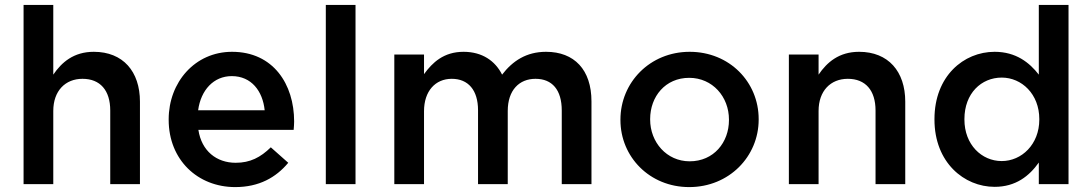

<svg xmlns="http://www.w3.org/2000/svg" viewBox="-20 -750 4447 782"><path d="M76 -730V0H197V-298C197 -380 246 -429 316 -429C388 -429 429 -382 429 -300V0H550V-336C550 -459 481 -539 362 -539C280 -539 231 -496 197 -446V-730Z M938 12C1035 12 1104 -27 1154 -87L1083 -150C1041 -109 999 -87 940 -87C862 -87 801 -135 788 -221H1176C1177 -233 1178 -244 1178 -255C1178 -407 1093 -539 925 -539C774 -539 667 -415 667 -264V-262C667 -99 785 12 938 12ZM1058 -301H787C798 -383 850 -440 924 -440C1004 -440 1050 -379 1058 -301Z M1307 -730V0H1428V-730Z M1586 -528V0H1707V-297C1707 -379 1753 -429 1820 -429C1887 -429 1927 -383 1927 -301V0H2048V-298C2048 -383 2095 -429 2161 -429C2229 -429 2268 -384 2268 -300V0H2389V-337C2389 -466 2319 -539 2204 -539C2124 -539 2068 -502 2025 -446C1997 -502 1944 -539 1868 -539C1787 -539 1741 -495 1707 -448V-528Z M2787 12C2950 12 3070 -113 3070 -263V-265C3070 -416 2951 -539 2789 -539C2627 -539 2507 -414 2507 -263V-261C2507 -111 2626 12 2787 12ZM2789 -93C2695 -93 2628 -171 2628 -263V-265C2628 -357 2690 -433 2787 -433C2882 -433 2949 -356 2949 -263V-261C2949 -170 2887 -93 2789 -93Z M3193 -528V0H3314V-298C3314 -380 3363 -429 3433 -429C3505 -429 3546 -382 3546 -300V0H3667V-336C3667 -459 3598 -539 3479 -539C3397 -539 3348 -496 3314 -446V-528Z M4031 11C4117 11 4172 -33 4211 -88V0H4332V-730H4211V-446C4173 -495 4118 -539 4031 -539C3905 -539 3786 -440 3786 -265V-263C3786 -88 3907 11 4031 11ZM4060 -94C3978 -94 3908 -161 3908 -263V-265C3908 -370 3977 -434 4060 -434C4141 -434 4213 -367 4213 -265V-263C4213 -162 4141 -94 4060 -94Z"/></svg>

Font: Mission Medium
Style: Regular
Weight: 500
Version: Version 1.000;FEAKit 1.0